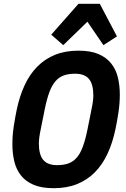

<svg xmlns="http://www.w3.org/2000/svg" viewBox="-20 -976 659 1008"><path d="M262 12Q198 12 156 -6Q114 -24 89.5 -55.5Q65 -87 55 -129Q45 -171 45 -219Q45 -265 52 -311.5Q59 -358 68 -401Q83 -472 109.5 -529Q136 -586 176 -626.5Q216 -667 269.5 -688.5Q323 -710 392 -710Q456 -710 497.5 -692Q539 -674 564 -642.5Q589 -611 599 -569Q609 -527 609 -479Q609 -433 602 -386.5Q595 -340 586 -297Q571 -226 544.5 -169Q518 -112 478 -71.5Q438 -31 384.5 -9.5Q331 12 262 12ZM280 -109Q314 -109 339 -118Q364 -127 382.5 -148Q401 -169 414.5 -205Q428 -241 439 -295L460 -400Q465 -423 467.5 -442Q470 -461 470 -474Q470 -534 447 -561.5Q424 -589 374 -589Q340 -589 315 -580Q290 -571 271.5 -550Q253 -529 239.5 -493Q226 -457 215 -403L194 -298Q189 -275 186.5 -256Q184 -237 184 -224Q184 -164 207 -136.5Q230 -109 280 -109ZM504 -956 594 -785 523 -739 439 -862 312 -739 249 -794 392 -956Z"/></svg>

Font: IBM Plex Sans Cond
Style: Bold Italic
Weight: 700
Width: 3
Italic angle: -11°
Designer: Mike Abbink, Paul van der Laan, Pieter van Rosmalen
Foundry: Bold Monday
Version: Version 1.3